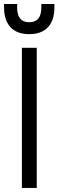

<svg xmlns="http://www.w3.org/2000/svg" viewBox="-20 -926 289 946"><path d="M87.9 -690.4H161.1V0H87.9ZM124 -757.8Q63.5 -757.8 31.7 -792Q0 -826.2 0 -888.7V-906.2H64.5V-888.7Q64.5 -816.4 124 -816.4Q183.6 -816.4 183.6 -888.7V-906.2H248V-888.7Q248 -826.2 216.3 -792Q184.6 -757.8 124 -757.8Z"/></svg>

Font: DINish
Style: Regular
Weight: 400
Designer: Bert Driehuis
Foundry: Playbeing
Version: Version 3.008; git-95204e4c-release